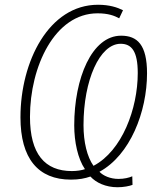

<svg xmlns="http://www.w3.org/2000/svg" viewBox="-20 -745 671 807"><path d="M474 42C500 42 524 37 537 32L536 -4C522 2 502 7 478 7C444 7 414 -6 398 -23C527 -93 598 -275 598 -437C598 -557 557 -595 489 -595C366 -595 292 -416 292 -218C292 -149 307 -78 337 -34C323 -29 302 -26 282 -26C169 -26 106 -97 106 -254C106 -465 210 -689 390 -689C435 -689 461 -679 481 -668L497 -702C473 -714 440 -725 392 -725C185 -725 66 -486 66 -252C66 -79 140 10 278 10C312 10 337 5 360 -3C384 23 424 42 474 42ZM373 -48C346 -86 331 -148 331 -219C331 -408 399 -561 487 -561C533 -561 559 -530 559 -438C559 -288 493 -111 373 -48Z"/></svg>

Font: Noto Sans SemiCondensed ExtraLight
Style: Italic
Weight: 200
Width: 4
Italic angle: -12°
Designer: Monotype Design Team
Foundry: Monotype Imaging Inc.
Version: Version 2.013